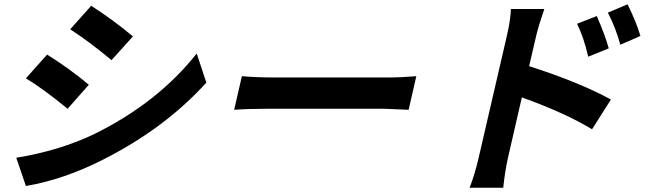

<svg xmlns="http://www.w3.org/2000/svg" viewBox="-20 -819 3040 897"><path d="M406 -792Q505 -729 601 -649L501 -538Q394 -627 308 -682ZM56 -82Q259 -115 423 -194Q718 -340 899 -569L944 -433Q751 -220 463 -74Q278 20 101 50ZM200 -564Q303 -500 395 -423L296 -311Q174 -410 101 -453Z M1110 -463Q1181 -457 1270 -457H1807Q1846 -457 1925 -463L1889 -306L1773 -311H1236Q1137 -311 1074 -306Z M2878 -610Q2857 -688 2820 -760L2912 -799Q2954 -713 2972 -651ZM2728 -554Q2708 -643 2676 -708L2768 -744Q2807 -655 2824 -593ZM2452 -510Q2691 -433 2834 -354L2746 -215Q2619 -292 2418 -364L2353 -81Q2340 -24 2331 58H2174Q2199 -7 2216 -81L2349 -656Q2365 -726 2367 -777H2523Q2496 -698 2486 -656Z"/></svg>

Font: KaiGen Gothic CN Bold
Style: Bold
Weight: 700
Designer: Ryoko NISHIZUKA  (kana & ideographs); Paul D. Hunt (Latin, Greek & Cyrillic); Wenlong ZHANG  (bopomofo); Sandoll Communi
Foundry: Adobe Systems Incorporated
Version: Version 1.002.20150501